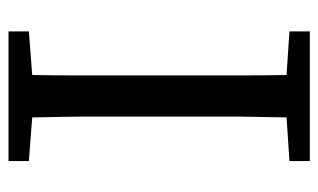

<svg xmlns="http://www.w3.org/2000/svg" viewBox="-172 -594 765 462"><g transform="rotate(90 211.0 -362.5)"><path d="M367 0H55V-49L160 -57Q161 -115 161 -173V-553Q161 -611 160 -669L55 -676V-686V-725H367V-676L262 -669L260 -553V-173L262 -57L367 -49Z"/></g></svg>

Font: Early Summer Mincho Screen
Style: Regular
Weight: 400
Designer: GuiWonder
Version: Version 1.002